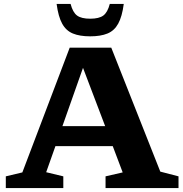

<svg xmlns="http://www.w3.org/2000/svg" viewBox="-20 -955 930 975"><path d="M794 -83.5 886.5 -59.5V0H516V-59.5L603 -79.5L552.5 -213H261.5L214.5 -80.5L301.5 -59.5V0H9.5V-59.5L93.5 -79.5L334 -713H545ZM297 -314.5H514L401.5 -610.5ZM438 -860Q483 -860 504.8 -876.2Q526.5 -892.5 537.5 -935H608.5Q600 -870.5 580.2 -834.8Q560.5 -799 525.8 -784.8Q491 -770.5 438 -770.5Q385 -770.5 350.2 -784.8Q315.5 -799 295.8 -834.8Q276 -870.5 267.5 -935H338.5Q349.5 -892.5 371.2 -876.2Q393 -860 438 -860Z"/></svg>

Font: Newsreader Caption SemiBold
Style: Regular
Weight: 600
Designer: Hugues Gentile
Foundry: Production Type
Version: Version 1.001